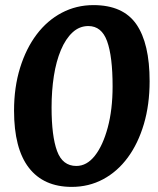

<svg xmlns="http://www.w3.org/2000/svg" viewBox="-20 -716 620 752"><path d="M261 16Q151 16 93 -59Q35 -134 35 -283Q35 -374 58.5 -450Q82 -526 123.5 -581Q165 -636 222 -666Q279 -696 346 -696Q462 -696 514 -621Q566 -546 566 -398Q566 -306 543.5 -230Q521 -154 480.5 -99Q440 -44 384 -14Q328 16 261 16ZM326 -614Q291 -614 264 -589Q237 -564 218.5 -520Q200 -476 191 -418.5Q182 -361 182 -295Q182 -183 203.5 -124.5Q225 -66 279 -66Q320 -66 351.5 -106Q383 -146 402 -216.5Q421 -287 421 -378Q421 -495 399.5 -554.5Q378 -614 326 -614Z"/></svg>

Font: Alkatra Medium
Style: Regular
Weight: 500
Designer: Suman Bhandary
Version: Version 1.100;gftools[0.9.22]